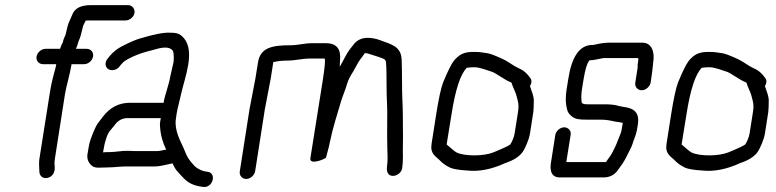

<svg xmlns="http://www.w3.org/2000/svg" viewBox="-20 -681 3037 751"><path d="M506 -630C509 -646 497 -661 481 -661H336C295 -661 271 -648 262 -622C258 -611 247 -591 244 -577L237 -547C234 -537 228 -530 226 -516C223 -511 219 -503 215 -490H158C142 -490 126 -476 123 -460C120 -444 132 -430 148 -430H200C199 -421 195 -407 190 -389C185 -371 179 -345 174 -312L134 -59C132 -47 133 -31 134 -10C134 5 146 19 165 15C184 11 196 -5 194 -30L193 -45C193 -48 194 -54 195 -62L234 -312C238 -339 254 -392 260 -430H309C326 -430 341 -444 344 -460C347 -476 336 -490 319 -490H277C278 -494 283 -503 284 -509C287 -522 292 -528 296 -543L304 -575C304 -578 306 -581 307 -584L315 -600C319 -601 323 -601 326 -601H471C487 -601 503 -614 506 -630Z M620 -279H488C446 -279 410 -261 382 -224C375 -215 369 -207 363 -199C354 -188 332 -136 328 -112L322 -77C320 -64 323 -51 332 -40C348 -20 364 -26 396 -26C432 -26 448 -31 495 -30H584C610 -30 632 -38 655 -42C662 -26 669 -15 677 -7C700 17 713 39 760 48L774 50C812 56 829 -3 793 -9L780 -11C765 -14 747 -24 738 -35L725 -50C720 -56 714 -65 708 -78L698 -102C686 -129 661 -172 668 -216C669 -222 670 -229 671 -237C672 -248 685 -296 689 -316C702 -375 744 -478 700 -531C685 -548 675 -553 647 -553C623 -555 582 -547 526 -530C509 -525 486 -515 455 -499C440 -491 424 -479 411 -464L402 -453C396 -446 393 -439 393 -431C393 -405 426 -398 445 -418L454 -429C459 -434 463 -439 466 -441C491 -458 530 -474 573 -484C612 -496 640 -501 655 -484C659 -479 661 -464 659 -439L646 -382C641 -349 625 -312 620 -279ZM609 -219 607 -208C606 -203 605 -195 606 -186C608 -152 617 -122 630 -96C619 -94 605 -90 593 -90H509C501 -90 493 -91 483 -91C455 -92 434 -86 406 -86C397 -86 389 -86 383 -85L388 -112C389 -117 391 -127 396 -141C405 -169 413 -171 428 -191C441 -210 459 -219 479 -219Z M1192 -452H1250C1253 -444 1250 -415 1242 -364L1194 -62C1190 -35 1245 -56 1255 -64C1260 -85 1265 -98 1270 -124C1281 -179 1300 -237 1315 -288C1322 -310 1331 -330 1338 -354C1348 -385 1358 -392 1373 -422C1385 -446 1395 -455 1407 -473H1410C1412 -473 1416 -473 1421 -471C1432 -467 1448 -463 1459 -459C1468 -455 1485 -452 1488 -444C1491 -441 1492 -408 1492 -347C1492 -316 1493 -291 1494 -273C1496 -250 1493 -151 1495 -99C1496 -80 1497 -53 1494 -31C1491 -12 1496 7 1517 7C1533 7 1550 -6 1553 -22C1555 -36 1556 -51 1556 -66C1555 -103 1557 -139 1556 -178C1556 -196 1556 -257 1554 -287C1552 -318 1553 -415 1551 -448C1549 -499 1512 -507 1469 -523C1451 -530 1433 -533 1418 -533C1393 -533 1374 -523 1360 -503C1357 -499 1352 -493 1346 -485C1336 -472 1321 -440 1309 -420C1309 -423 1309 -432 1310 -445C1314 -487 1299 -512 1255 -512H1198C1173 -512 1144 -504 1118 -504C1046 -504 998 -496 989 -436L979 -374C971 -334 964 -294 956 -254L918 -11C915 5 927 19 943 19C959 19 975 5 978 -11L1016 -254C1024 -294 1031 -334 1039 -374L1049 -438C1066 -442 1084 -444 1104 -444C1135 -444 1161 -452 1192 -452Z M2053 -344C2060 -356 2061 -367 2054 -376C2042 -393 2030 -405 2007 -415C2000 -418 1988 -425 1970 -437C1957 -446 1935 -456 1907 -467C1897 -471 1890 -472 1885 -473C1867 -475 1861 -478 1834 -478C1803 -478 1784 -473 1763 -452C1749 -439 1733 -407 1713 -358C1705 -337 1696 -296 1686 -233L1668 -118C1662 -78 1684 -71 1703 -51C1712 -42 1724 -33 1741 -25C1752 -20 1775 -16 1808 -14C1854 -9 1904 -19 1956 -43C1989 -54 2013 -69 2026 -89C2033 -100 2049 -133 2053 -159L2066 -242C2067 -250 2068 -266 2068 -290C2068 -302 2060 -325 2053 -344ZM2006 -242 1993 -159C1990 -143 1983 -127 1976 -116C1970 -111 1949 -101 1910 -85C1873 -70 1801 -69 1767 -84C1758 -88 1737 -108 1727 -116L1746 -233C1761 -330 1781 -391 1806 -416H1807C1813 -417 1823 -418 1836 -418C1856 -418 1886 -406 1905 -400C1918 -396 1955 -368 1976 -360C1979 -359 1980 -358 1981 -357L1985 -345C1992 -328 1998 -317 2002 -300C2006 -283 2011 -272 2006 -242Z M2493 -514H2360C2344 -514 2326 -511 2305 -506C2301 -505 2297 -505 2292 -505C2246 -502 2216 -458 2203 -373L2196 -330C2192 -303 2191 -279 2199 -250C2201 -242 2206 -235 2215 -227C2230 -214 2248 -213 2274 -213H2329C2350 -213 2366 -210 2383 -206C2390 -204 2411 -203 2416 -200L2411 -171C2410 -166 2408 -158 2404 -150C2392 -122 2396 -125 2377 -88C2369 -71 2359 -61 2350 -47H2195L2212 -153C2215 -169 2203 -183 2187 -183C2171 -183 2155 -169 2152 -153L2134 -38C2131 -7 2141 13 2169 13H2340C2365 13 2384 3 2397 -16C2409 -32 2420 -47 2431 -69L2438 -83C2442 -92 2451 -107 2454 -118C2458 -133 2468 -153 2471 -171L2475 -194C2482 -239 2462 -258 2418 -263C2412 -264 2407 -265 2403 -266C2382 -272 2368 -273 2338 -273H2283C2264 -273 2263 -274 2256 -278C2253 -291 2253 -309 2256 -330L2263 -373C2269 -409 2276 -432 2283 -441C2285 -443 2285 -444 2285 -445C2303 -445 2317 -450 2341 -454H2476C2476 -452 2477 -450 2477 -447L2475 -435C2474 -430 2474 -424 2474 -416L2465 -358C2462 -342 2474 -328 2490 -328C2506 -328 2522 -342 2525 -358L2531 -400L2535 -437C2542 -480 2528 -514 2493 -514Z M2972 -344C2979 -356 2980 -367 2973 -376C2961 -393 2949 -405 2926 -415C2919 -418 2907 -425 2889 -437C2876 -446 2854 -456 2826 -467C2816 -471 2809 -472 2804 -473C2786 -475 2780 -478 2753 -478C2722 -478 2703 -473 2682 -452C2668 -439 2652 -407 2632 -358C2624 -337 2615 -296 2605 -233L2587 -118C2581 -78 2603 -71 2622 -51C2631 -42 2643 -33 2660 -25C2671 -20 2694 -16 2727 -14C2773 -9 2823 -19 2875 -43C2908 -54 2932 -69 2945 -89C2952 -100 2968 -133 2972 -159L2985 -242C2986 -250 2987 -266 2987 -290C2987 -302 2979 -325 2972 -344ZM2925 -242 2912 -159C2909 -143 2902 -127 2895 -116C2889 -111 2868 -101 2829 -85C2792 -70 2720 -69 2686 -84C2677 -88 2656 -108 2646 -116L2665 -233C2680 -330 2700 -391 2725 -416H2726C2732 -417 2742 -418 2755 -418C2775 -418 2805 -406 2824 -400C2837 -396 2874 -368 2895 -360C2898 -359 2899 -358 2900 -357L2904 -345C2911 -328 2917 -317 2921 -300C2925 -283 2930 -272 2925 -242Z"/></svg>

Font: Squarish
Style: It
Weight: 400
Foundry: Cannot Into Space Fonts
Version: Version 0.272